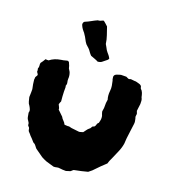

<svg xmlns="http://www.w3.org/2000/svg" viewBox="-115 -846 868 970"><g transform="rotate(15 319.0 -360.5)"><path d="M384 -574Q381 -568 378 -566Q373 -562 367.5 -559Q362 -556 357 -552Q348 -544 331 -544Q324 -549 313 -554Q308 -557 302.5 -559Q297 -561 292 -564Q290 -566 287.5 -569.5Q285 -573 283 -576Q279 -584 274 -591Q269 -598 262 -605Q253 -613 247.5 -625Q242 -637 237 -649Q233 -655 230.5 -661Q228 -667 223 -673Q210 -691 207 -707Q209 -720 217 -722Q233 -727 247 -733.5Q261 -740 278 -746Q286 -745 293.5 -748Q301 -751 308 -752Q314 -746 319.5 -740.5Q325 -735 331 -728Q336 -707 341.5 -685.5Q347 -664 348 -641Q351 -634 354.5 -627Q358 -620 361 -612Q364 -607 367.5 -601.5Q371 -596 375 -591Q377 -588 379.5 -583.5Q382 -579 384 -574ZM595 -393Q593 -384 591 -374.5Q589 -365 587 -355Q588 -352 589 -348Q590 -344 591 -340Q590 -337 589.5 -333.5Q589 -330 588 -325Q588 -324 588.5 -321.5Q589 -319 590 -315Q591 -308 591.5 -301Q592 -294 590 -286Q586 -267 581.5 -247.5Q577 -228 573 -208Q572 -202 571 -195.5Q570 -189 569 -182Q569 -179 568 -177Q562 -154 550 -132.5Q538 -111 527 -90Q525 -86 523 -83Q521 -80 519 -76Q517 -72 515.5 -68.5Q514 -65 512 -60Q498 -49 483 -37Q468 -25 454 -12Q449 -7 442.5 -3Q436 1 429 6Q413 9 394.5 11.5Q376 14 357 16Q353 17 349.5 20.5Q346 24 342 26Q328 29 319 31Q309 30 301 29Q293 28 285 26Q278 24 269.5 25.5Q261 27 253 26Q243 22 232.5 18Q222 14 212 10Q206 7 199 3Q192 -1 186 -5Q176 -13 166 -22Q156 -31 146 -39Q144 -42 142 -44.5Q140 -47 138 -51Q136 -54 133 -58Q130 -62 125 -64Q123 -66 121 -68.5Q119 -71 117 -74Q113 -79 109.5 -84Q106 -89 101 -94Q98 -99 94.5 -103.5Q91 -108 87 -113Q84 -118 84 -125.5Q84 -133 78 -138Q75 -141 75 -147Q76 -155 71 -162Q64 -172 63 -183Q62 -194 61 -205Q65 -214 62.5 -222.5Q60 -231 56 -239Q49 -249 47.5 -260Q46 -271 44 -282Q45 -288 45.5 -294Q46 -300 47 -307Q47 -312 48 -318Q49 -324 48 -329Q45 -350 45 -368V-370Q45 -370 45 -373V-376L46 -378V-379Q46 -387 49.5 -390.5Q53 -394 56 -400Q56 -405 52 -410Q48 -415 49 -421Q51 -423 49.5 -426.5Q48 -430 49 -434Q53 -440 52.5 -447.5Q52 -455 54 -463Q59 -468 64 -474.5Q69 -481 74 -488Q77 -487 81.5 -486.5Q86 -486 90 -486Q116 -503 150 -505Q157 -505 163 -506Q169 -507 175 -508Q178 -509 181 -509Q184 -509 186 -509Q191 -506 192.5 -502.5Q194 -499 195 -494Q197 -490 198 -484Q199 -478 200 -473Q202 -468 205 -463Q208 -458 209 -453Q213 -437 210 -421Q209 -412 210.5 -403Q212 -394 207 -385Q209 -378 207.5 -370Q206 -362 206 -354Q205 -341 205 -328.5Q205 -316 205 -302Q202 -298 200.5 -294Q199 -290 197 -285Q199 -278 202 -272Q205 -266 204 -259Q209 -253 214 -247.5Q219 -242 223 -237Q225 -234 227 -232.5Q229 -231 230 -229Q234 -219 241 -211.5Q248 -204 252 -193Q255 -192 258 -192Q261 -192 265 -191Q269 -190 273 -190.5Q277 -191 281 -189Q291 -185 302 -183.5Q313 -182 324 -179Q332 -177 336 -177.5Q340 -178 353 -181Q359 -187 365 -194.5Q371 -202 379 -207Q383 -209 385 -212.5Q387 -216 390 -220L401 -224Q406 -229 408 -236Q410 -243 417 -247Q419 -252 420.5 -257Q422 -262 423 -266Q426 -282 421 -294Q420 -299 419 -304Q418 -309 420 -313Q424 -326 424.5 -339.5Q425 -353 429 -367Q429 -368 430 -371Q425 -392 430 -417Q433 -431 432 -444.5Q431 -458 429 -471Q428 -474 427.5 -476Q427 -478 427 -481Q423 -502 444 -506Q458 -510 463.5 -510Q469 -510 491 -508Q493 -507 496 -505Q499 -503 503 -501Q507 -499 512 -501Q517 -503 521 -501Q525 -500 529 -499.5Q533 -499 537 -498Q543 -498 549 -495.5Q555 -493 561 -491Q567 -489 571.5 -485Q576 -481 576 -473Q576 -470 577 -469Q585 -461 588 -450Q591 -439 592 -428Q596 -419 596 -410.5Q596 -402 595 -393Z"/></g></svg>

Font: Darumadrop One
Style: Regular
Weight: 400
Version: Version 1.000